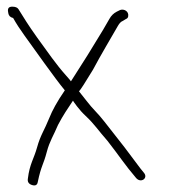

<svg xmlns="http://www.w3.org/2000/svg" viewBox="-20 -520 532 576"><path d="M340.4 -490 330.2 -485C321 -480.3 313.7 -473.2 308.3 -463.5C302.9 -453.8 296.5 -442.7 288.9 -430C260.3 -382.1 225.9 -327.1 192.8 -276C191.7 -278 187 -283.7 178.6 -293C147 -328.3 124.7 -361.9 91.4 -407.4C60.3 -451.1 54.5 -462.4 35.4 -492.5C32.3 -497.5 26 -500 16.7 -500C7.4 -500 3.1 -495.7 3.9 -487L5 -480C6.2 -472.7 11 -468 19.4 -466C29.1 -448.8 40.4 -431.4 53.2 -413.8C81.9 -374.3 145 -284.4 174.5 -249C151.3 -215.4 136.6 -188 128.2 -166.8C112.9 -128.6 101.4 -114.8 91.4 -78.5C81.6 -43 68.9 -28.5 63.6 16C62 25.6 66.2 32 76.1 35.1C86 38.2 91.8 35.2 93.3 26C103.6 -23.4 110.1 -25 120.3 -64C129 -97.2 140.5 -112.8 154.2 -145.5C169.9 -175.3 182.9 -193.9 198.9 -218C199 -217.3 202.9 -211.8 210.6 -201.5C218.4 -191.2 227.2 -181.3 237.2 -172C264.1 -146.8 274.2 -129.3 302.4 -97.5C336.5 -54.1 354.8 -25.1 388.3 14C402.8 30.8 425.4 14.3 411.8 -1.6C405.2 -9.3 397.2 -19.6 387.9 -32.4C364.4 -64.6 341.5 -93.9 318 -123.5C303.4 -141.7 283 -169.6 265.2 -187.5C250.1 -202.6 229.6 -230.9 217 -246C221.3 -250.1 235.3 -271.8 259 -311C281.6 -353.8 315 -409.6 333.8 -442.5C338.2 -450.2 342.9 -455 347.9 -457L357.9 -463C361.7 -464.3 363.9 -467 364.6 -471C367.1 -486.3 351.9 -494.1 340.4 -490Z"/></svg>

Font: MewTooHand
Style: WideLta
Weight: 400
Designer: Mew Too, Robert Jablonski
Version: Version 0.77